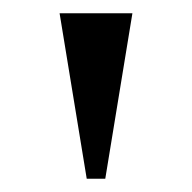

<svg xmlns="http://www.w3.org/2000/svg" viewBox="-20 -760 290 290"><path d="M111 -490 70 -740H180L139 -490Z"/></svg>

Font: Spectral ExtraBold
Style: Regular
Weight: 800
Designer: Jean-Baptiste Levee
Foundry: Production Type
Version: Version 2.001